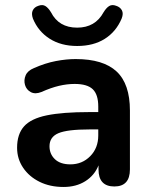

<svg xmlns="http://www.w3.org/2000/svg" viewBox="-20 -734 604 764"><path d="M287 -551Q223 -551 177.5 -580Q132 -609 111 -660Q104 -680 110.5 -693Q117 -706 133 -711Q149 -717 160.5 -710Q172 -703 183 -685Q214 -624 287 -624Q359 -624 392 -685Q403 -703 414.5 -710Q426 -717 442 -711Q458 -706 465 -693Q472 -680 464 -660Q442 -608 397 -579.5Q352 -551 287 -551ZM233 10Q179 10 137.5 -10.5Q96 -31 72 -66.5Q48 -102 48 -146Q48 -200 75.5 -231Q103 -262 166 -275Q229 -288 335 -288H371V-310Q371 -358 349 -379Q327 -400 277 -400Q247 -400 215 -392.5Q183 -385 145 -368Q120 -358 102.5 -367.5Q85 -377 79.5 -396Q74 -415 82 -434Q90 -453 115 -463Q160 -483 202 -491Q244 -499 281 -499Q391 -499 444 -449.5Q497 -400 497 -294V-60Q497 8 435 8Q372 8 372 -60V-76Q356 -36 319.5 -13Q283 10 233 10ZM371 -219H336Q248 -219 212.5 -204Q177 -189 177 -152Q177 -121 198.5 -100.5Q220 -80 260 -80Q307 -80 339 -112.5Q371 -145 371 -195Z"/></svg>

Font: Chiron GoRound TC SB
Style: Regular
Weight: 500
Designer: Ryoko NISHIZUKA 西塚涼子 (kana, bopomofo & ideographs); Paul D. Hunt (Latin, Greek & Cyrillic); Sandoll Communications 산돌커뮤니
Foundry: Adobe
Version: Version 1.000;hotconv 1.1.1;makeotfexe 2.6.0